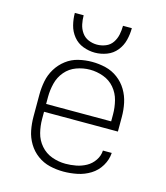

<svg xmlns="http://www.w3.org/2000/svg" viewBox="-112 -830 800 924"><g transform="rotate(15 288.0 -368.0)"><path d="M290 8Q324 8 358.5 1Q393 -6 423 -24.5Q453 -43 471.5 -74Q490 -105 492 -139H448Q447 -113 431.5 -90Q416 -67 392.5 -54Q369 -41 342.5 -36Q316 -31 290 -31Q255 -31 222 -43Q189 -55 166 -81.5Q143 -108 134.5 -142Q126 -176 126 -210V-246H494V-320Q494 -354 487 -387.5Q480 -421 462.5 -450.5Q445 -480 417 -501Q389 -522 355.5 -530Q322 -538 288 -538Q254 -538 220.5 -530Q187 -522 159.5 -501Q132 -480 114 -450.5Q96 -421 89.5 -387.5Q83 -354 83 -320V-210Q83 -176 89.5 -142.5Q96 -109 114 -79Q132 -49 160 -28.5Q188 -8 221.5 0Q255 8 290 8ZM126 -285V-320Q126 -354 134.5 -388Q143 -422 165.5 -448.5Q188 -475 221 -487Q254 -499 288 -499Q322 -499 355 -487Q388 -475 410.5 -448.5Q433 -422 441.5 -388Q450 -354 450 -320V-285ZM288 -584Q318 -584 347 -595Q376 -606 395.5 -630Q415 -654 422.5 -684Q430 -714 430 -744H386Q386 -722 381.5 -700Q377 -678 364.5 -659.5Q352 -641 331 -632.5Q310 -624 288 -624Q266 -624 245.5 -632.5Q225 -641 212 -659.5Q199 -678 194.5 -700Q190 -722 190 -744H146Q146 -714 153.5 -684Q161 -654 180.5 -630Q200 -606 229 -595Q258 -584 288 -584Z"/></g></svg>

Font: Iosevka Sparkle Extralight
Style: Regular
Weight: 200
Designer: Belleve Invis
Foundry: Belleve Invis
Version: Version 4.5.0; ttfautohint (v1.8.3)